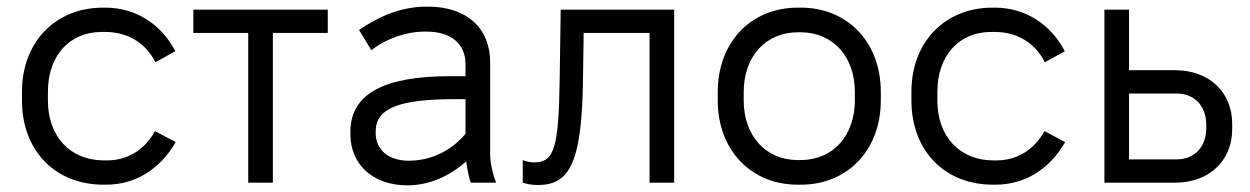

<svg xmlns="http://www.w3.org/2000/svg" viewBox="-20 -549 3758 577"><path d="M291 6H299C386 6 461 -40 508 -122L446 -155C414 -98 363 -67 302 -67H292C191 -67 124 -139 124 -247V-273C124 -381 188 -453 286 -453H296C363 -453 417 -421 447 -362L507 -395C464 -478 386 -526 297 -526H289C147 -526 46 -423 46 -273V-247C46 -97 145 6 291 6Z M726 0H800V-450H965V-520H561V-450H726Z M1204 8C1267 8 1328 -17 1381 -64C1384 -42 1389 -15 1395 0H1471C1462 -22 1453 -57 1453 -85V-362C1453 -464 1383 -529 1267 -529H1261C1188 -529 1122 -502 1059 -459L1096 -398C1140 -433 1201 -454 1256 -454H1262C1336 -454 1379 -417 1379 -356V-320H1331C1131 -320 1033 -265 1033 -153V-146C1033 -53 1103 8 1204 8ZM1208 -66C1149 -66 1109 -98 1109 -149V-154C1109 -223 1178 -251 1346 -251H1379V-147C1338 -98 1278 -66 1208 -66Z M1595 7C1686 7 1729 -47 1732 -309L1734 -450H1932V0H2006V-520H1665L1662 -313C1659 -105 1646 -61 1585 -61C1574 -61 1562 -63 1551 -68V0C1564 4 1578 7 1595 7Z M2377 6H2387C2528 6 2627 -99 2627 -247V-273C2627 -421 2528 -526 2387 -526H2377C2236 -526 2137 -421 2137 -273V-247C2137 -99 2236 6 2377 6ZM2378 -68C2280 -68 2215 -142 2215 -247V-273C2215 -379 2281 -452 2378 -452H2386C2483 -452 2549 -379 2549 -273V-247C2549 -142 2484 -68 2386 -68Z M2964 6H2972C3059 6 3134 -40 3181 -122L3119 -155C3087 -98 3036 -67 2975 -67H2965C2864 -67 2797 -139 2797 -247V-273C2797 -381 2861 -453 2959 -453H2969C3036 -453 3090 -421 3120 -362L3180 -395C3137 -478 3059 -526 2970 -526H2962C2820 -526 2719 -423 2719 -273V-247C2719 -97 2818 6 2964 6Z M3299 0H3511C3614 0 3683 -66 3683 -161V-177C3683 -272 3614 -338 3511 -338H3373V-520H3299ZM3373 -70V-268H3516C3569 -268 3605 -231 3605 -175V-163C3605 -107 3569 -70 3516 -70Z"/></svg>

Font: Fixel Text Regular
Style: Regular
Weight: 400
Width: 4
Designer: AlfaBravo + MacPaw
Foundry: Kyrylo Tkachov, Marchela Mozhyna, Serhii Makarenko, Maria Weinstein, Zakhar Kryvoshyya
Version: Version 1.211